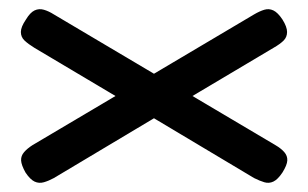

<svg xmlns="http://www.w3.org/2000/svg" viewBox="-20 -461 664 414"><path d="M395 -254 574 -148Q586 -141 593 -133Q600 -125 599.5 -115Q599 -105 589 -89Q579 -74 569.5 -69.5Q560 -65 550 -68Q540 -71 528 -77L312 -206L96 -77Q85 -71 74.5 -68Q64 -65 54.5 -69.5Q45 -74 35 -89Q26 -105 25.5 -115Q25 -125 32 -133Q39 -141 50 -148L229 -254L54 -358Q41 -366 33 -373.5Q25 -381 25 -392Q25 -403 36 -419Q45 -434 54.5 -438.5Q64 -443 74.5 -440Q85 -437 96 -430L312 -302L528 -430Q540 -437 550 -440Q560 -443 569.5 -438.5Q579 -434 589 -419Q599 -403 599 -392Q599 -381 591.5 -373.5Q584 -366 570 -358Z"/></svg>

Font: Fredoka Expanded
Style: Regular
Weight: 400
Width: 7
Designer: Ben Nathan
Foundry: Milena B. Brandão, Ben Nathan
Version: Version 2.001